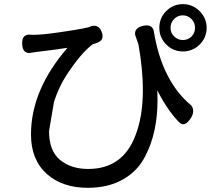

<svg xmlns="http://www.w3.org/2000/svg" viewBox="-20 -814 1040 935"><path d="M694.3 -690.4Q720.7 -690.4 728.5 -665Q767.6 -419.9 911.1 -300.8Q912.1 -299.8 912.1 -299.8Q920.9 -287.1 920.9 -273.4Q920.9 -253.9 904.3 -231.4Q887.7 -209 872.1 -209Q860.4 -209 849.6 -221.7Q795.9 -276.4 746.1 -374Q747.1 -350.6 747.1 -327.1Q747.1 -168.9 688.5 -55.7Q652.3 17.6 580.1 59.1Q507.8 100.6 407.2 100.6Q284.2 100.6 208 33.2Q130.9 -36.1 130.9 -159.2Q130.9 -376 308.6 -581.1Q245.1 -571.3 153.3 -560.5Q126 -555.7 122.1 -555.7Q108.4 -555.7 98.6 -565.4Q87.9 -577.1 87.9 -605.5Q87.9 -626 97.2 -635.7Q106.4 -645.5 123 -645.5Q123 -645.5 127.4 -645Q131.8 -644.5 144.5 -644.5Q186.5 -644.5 272.5 -657.2Q413.1 -677.7 421.9 -685.5Q424.8 -688.5 439 -688.5Q453.1 -688.5 462.9 -678.7Q470.7 -670.9 475.1 -659.2Q479.5 -647.5 479.5 -638.7Q479.5 -625 471.7 -617.2Q463.9 -609.4 453.1 -605.5L431.6 -598.6Q373 -554.7 302.7 -446.3Q267.6 -392.6 243.2 -319.3L218.8 -175.8Q218.8 -79.1 272.5 -35.2Q326.2 8.8 409.2 8.8Q577.1 8.8 638.7 -152.3Q675.8 -245.1 675.8 -376Q675.8 -475.6 654.3 -597.7Q639.6 -638.7 638.7 -642.1Q637.7 -645.5 637.7 -651.4Q637.7 -677.7 673.8 -687.5Q685.5 -690.4 694.3 -690.4ZM828.1 -636.7Q845.7 -619.1 870.6 -619.1Q895.5 -619.1 912.6 -636.2Q929.7 -653.3 929.7 -678.7Q929.7 -704.1 912.1 -721.7Q894.5 -739.3 870.1 -739.3Q845.7 -739.3 828.1 -721.7Q810.5 -704.1 810.5 -678.7Q810.5 -653.3 828.1 -636.7ZM986.3 -678.7Q986.3 -630.9 952.1 -596.7Q918 -563.5 870.6 -563.5Q823.2 -563.5 789.6 -597.2Q755.9 -630.9 755.9 -678.7Q755.9 -726.6 789.6 -760.3Q823.2 -793.9 870.6 -793.9Q918 -793.9 952.1 -759.8Q986.3 -725.6 986.3 -678.7Z"/></svg>

Font: TaiwanPearl
Style: Regular
Weight: 400
Version: Version 2.102